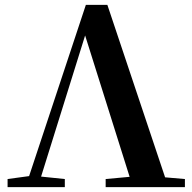

<svg xmlns="http://www.w3.org/2000/svg" viewBox="-20 -765 786 785"><path d="M412 0H736V-33L655 -40L419 -745H331L99 -45L11 -33V0H245V-33L148 -43L328 -620L510 -42L412 -33Z"/></svg>

Font: Noto Serif CJK HK
Style: Bold
Weight: 700
Designer: Ryoko NISHIZUKA 西塚涼子 (kana & ideographs); Frank Grießhammer (Latin, Greek & Cyrillic); Wenlong ZHANG 张文龙 (bopomofo); San
Foundry: Adobe
Version: Version 2.001;hotconv 1.1.0;makeotfexe 2.6.0